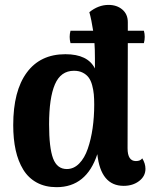

<svg xmlns="http://www.w3.org/2000/svg" viewBox="-20 -753 632 787"><path d="M569.8 -627Q576.7 -602.1 569.8 -576.2H503.9L502.9 -145Q502.9 -92.8 537.1 -92.8Q555.7 -92.8 563 -104Q576.2 -83 576.2 -61Q576.2 -30.8 550.3 -11Q524.4 8.8 486.8 8.8Q393.1 8.8 378.9 -121.1Q334.5 14.2 211.9 14.2Q165.5 14.2 130.9 -4.6Q96.2 -23.4 75.2 -57.9Q54.2 -92.3 44.2 -137.7Q34.2 -183.1 34.2 -240.2Q34.2 -379.9 89.6 -455.3Q145 -530.8 248 -530.8Q339.8 -530.8 369.1 -472.2V-513.2Q369.1 -552.2 367.2 -576.2H269Q262.2 -602.1 269 -627H361.8Q355 -671.9 346.2 -703.1Q383.3 -732.9 424.8 -732.9Q459 -732.9 481.4 -713.9Q503.9 -694.8 503.9 -662.1V-627ZM181.2 -243.2Q181.2 -147.5 197.5 -103.8Q213.9 -60.1 253.9 -60.1Q282.2 -60.1 304.4 -82.5Q326.7 -105 339.8 -143.3Q353 -181.6 359.6 -227.5Q366.2 -273.4 366.2 -324.2Q366.2 -348.1 364.5 -366.5Q362.8 -384.8 357.7 -403.8Q352.5 -422.9 343.5 -435.1Q334.5 -447.3 319.3 -455.1Q304.2 -462.9 283.2 -462.9Q229 -462.9 205.1 -407.2Q181.2 -351.6 181.2 -243.2Z"/></svg>

Font: Arima
Style: Bold
Weight: 700
Designer: Joana Correia and Natanael Gama
Foundry: NDISCOVER
Version: Version 1.100;Glyphs 3.1.2 (3151)